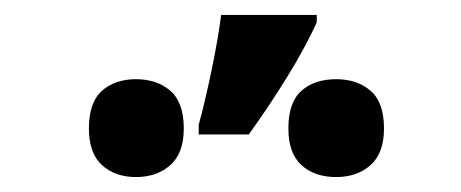

<svg xmlns="http://www.w3.org/2000/svg" viewBox="-20 -858 617 257"><path d="M404 -838V-828Q389 -795 365 -756Q341 -717 313 -678H246V-691Q254 -720 263 -763Q272 -806 276 -838ZM162 -752Q190 -752 208 -736.5Q226 -721 226 -686Q226 -653 208 -637Q190 -621 162 -621Q134 -621 116.5 -637Q99 -653 99 -686Q99 -721 116.5 -736.5Q134 -752 162 -752ZM430 -752Q458 -752 476 -736.5Q494 -721 494 -686Q494 -653 476 -637Q458 -621 430 -621Q401 -621 383.5 -637Q366 -653 366 -686Q366 -721 383.5 -736.5Q401 -752 430 -752Z"/></svg>

Font: Noto IKEA Arabic
Style: Bold
Weight: 700
Designer: Monotype Design Team
Foundry: Monotype Imaging Inc.
Version: Version 1.200